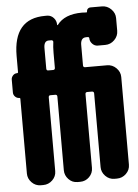

<svg xmlns="http://www.w3.org/2000/svg" viewBox="-54 -802 608 844"><g transform="rotate(-5 250.0 -380.0)"><path d="M198.2 -575.2Q198.2 -601.6 201.2 -622.1Q202.1 -625 199.7 -627.9Q197.3 -630.9 194.3 -630.9H181.6Q159.2 -630.9 160.2 -595.7V-508.8Q160.2 -500 168 -500H189.5Q198.2 -500 198.2 -508.8ZM427.7 -759.8Q451.2 -759.8 468.3 -742.7Q485.4 -725.6 485.4 -703.1V-647.5Q485.4 -624 468.3 -606.9Q451.2 -589.8 427.7 -589.8H394.5Q380.9 -589.8 370.6 -600.6Q360.4 -611.3 360.4 -625Q360.4 -630.9 353.5 -630.9H346.7Q321.3 -630.9 322.3 -595.7V-508.8Q322.3 -500 331.1 -500H427.7Q451.2 -500 468.3 -482.9Q485.4 -465.8 485.4 -443.4V-56.6Q485.4 -33.2 468.3 -16.6Q451.2 0 427.7 0H417Q393.6 0 377 -17.1Q360.4 -34.2 360.4 -56.6V-381.8Q360.4 -390.6 350.6 -390.6H331.1Q322.3 -390.6 322.3 -381.8V-56.6Q322.3 -33.2 305.7 -16.6Q289.1 0 265.6 0H253.9Q230.5 0 214.4 -17.1Q198.2 -34.2 198.2 -56.6V-381.8Q198.2 -390.6 189.5 -390.6H168Q160.2 -390.6 160.2 -381.8V-56.6Q160.2 -33.2 143.1 -16.6Q126 0 102.5 0H91.8Q68.4 0 51.8 -17.1Q35.2 -34.2 35.2 -56.6V-386.7Q35.2 -390.6 31.2 -390.6Q20.5 -390.6 12.7 -398.4Q4.9 -406.2 4.9 -417V-473.6Q4.9 -483.4 12.2 -491.7Q19.5 -500 31.2 -500Q35.2 -500 35.2 -503.9V-575.2Q35.2 -740.2 174.8 -740.2H185.5Q202.1 -739.3 213.4 -726.6Q224.6 -713.9 224.6 -696.3Q224.6 -695.3 225.6 -694.8Q226.6 -694.3 227.5 -695.3Q260.7 -740.2 337.9 -740.2Q349.6 -740.2 357.4 -739.3Q360.4 -739.3 360.4 -742.2Q360.4 -750 365.2 -754.9Q370.1 -759.8 377.9 -759.8Z"/></g></svg>

Font: Rounded Mgen+ 2m bold
Style: Bold
Weight: 700
Designer: [Source Han Sans]
Ryoko NISHIZUKA  (kana & ideographs); Paul D. Hunt (Latin, Greek & Cyrillic); Wenlong ZHANG  (bopomofo
Version: Version 1.059.20150602